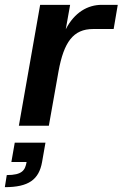

<svg xmlns="http://www.w3.org/2000/svg" viewBox="-69 -520 507 794"><path d="M9 0H133L173 -225C195 -346 234 -400 316 -400H401L418 -500H352C294 -500 239 -469 203 -399L221 -500H97ZM-49 254C49 254 92 223 105 150L119 70H-8L-22 150H41C35 184 23 204 -41 204Z"/></svg>

Font: Uncut Sans Semibold
Style: Italic
Weight: 600
Italic angle: -10°
Designer: Kasper Nordkvist
Foundry: Uncut Type
Version: Version 1.111;FEAKit 1.0